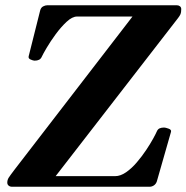

<svg xmlns="http://www.w3.org/2000/svg" viewBox="-20 -713 712 733"><path d="M7.8 -15.6Q7.8 -25.9 12.9 -34.2Q18.1 -42.5 35.2 -64.9L485.8 -649.9H274.4Q255.9 -649.9 234.4 -629.9Q212.9 -609.9 192.6 -582.3Q172.4 -554.7 158.2 -530.5Q144 -506.3 140.1 -497.6Q136.2 -488.3 129.2 -484.9Q122.1 -481.4 112.3 -481.4Q106.9 -481.4 97.2 -485.6Q87.4 -489.7 89.4 -498L133.3 -672.9Q136.2 -684.1 144.5 -688.5Q152.8 -692.9 160.2 -692.9H655.3Q662.1 -692.9 667 -689Q671.9 -685.1 671.9 -678.2Q671.9 -665.5 669.2 -659.2Q666.5 -652.8 659.7 -644L192.4 -40.5H419.4Q439.9 -40.5 461.4 -55.4Q482.9 -70.3 502.4 -93.3Q522 -116.2 538.1 -140.4Q554.2 -164.6 564.7 -183.8Q575.2 -203.1 578.1 -210Q582 -219.7 589.1 -222.9Q596.2 -226.1 606.4 -226.1Q611.8 -226.1 623.5 -221.9Q635.3 -217.8 632.8 -209.5L578.6 -20Q575.2 -10.3 567.4 -5.1Q559.6 0 550.8 0H26.4Q18.1 0 12.9 -4.4Q7.8 -8.8 7.8 -15.6Z"/></svg>

Font: Gelasio SemiBold
Style: Italic
Weight: 600
Italic angle: -8.5°
Designer: Eben Sorkin
Foundry: Eben Sorkin
Version: Version 1.008